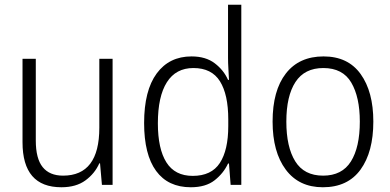

<svg xmlns="http://www.w3.org/2000/svg" viewBox="-20 -780 1647 810"><path d="M455 -532V0H410L402 -91H399Q380 -48 340.5 -19Q301 10 239 10Q75 10 75 -180V-532H131V-187Q131 -111 160 -75Q189 -39 246 -39Q399 -39 399 -241V-532Z M785 10Q689 10 638.5 -59Q588 -128 588 -261Q588 -398 641 -470Q694 -542 788 -542Q848 -542 886 -513Q924 -484 942 -443H946Q945 -466 943.5 -490.5Q942 -515 942 -535V-760H998V0H953L946 -90H942Q923 -49 885.5 -19.5Q848 10 785 10ZM793 -38Q872 -38 907.5 -92.5Q943 -147 943 -248V-276Q943 -381 908 -437Q873 -493 796 -493Q722 -493 684 -433Q646 -373 646 -260Q646 -152 682 -95Q718 -38 793 -38Z M1555 -267Q1555 -139 1501 -64.5Q1447 10 1342 10Q1241 10 1185.5 -64.5Q1130 -139 1130 -267Q1130 -398 1186 -470Q1242 -542 1345 -542Q1448 -542 1501.5 -467.5Q1555 -393 1555 -267ZM1188 -267Q1188 -160 1225.5 -99.5Q1263 -39 1343 -39Q1423 -39 1460.5 -99Q1498 -159 1498 -267Q1498 -370 1462 -431.5Q1426 -493 1344 -493Q1265 -493 1226.5 -434Q1188 -375 1188 -267Z"/></svg>

Font: Noto Sans Lao SemiCondensed Light
Style: Regular
Weight: 300
Width: 4
Designer: Monotype Design Team
Foundry: Monotype Imaging Inc.
Version: Version 2.003; ttfautohint (v1.8.4.7-5d5b)